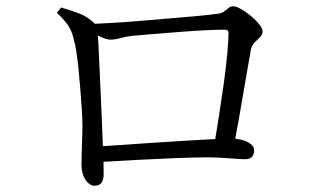

<svg xmlns="http://www.w3.org/2000/svg" viewBox="-20 -648 1040 615"><path d="M665 -175Q672 -217 680.5 -271Q689 -325 696.5 -378.5Q704 -432 708 -476Q712 -520 712 -542Q712 -553 700 -553Q676 -553 636.5 -551Q597 -549 553 -545.5Q509 -542 471.5 -539Q434 -536 413 -534Q388 -532 368 -526.5Q348 -521 334 -521Q321 -521 300.5 -531Q280 -541 268 -549V-571Q293 -572 337 -574.5Q381 -577 433 -581.5Q485 -586 534 -590Q583 -594 620 -597.5Q657 -601 669 -603Q687 -604 696 -610Q705 -616 711.5 -622Q718 -628 727 -628Q736 -628 752 -619Q768 -610 783.5 -597Q799 -584 810 -570.5Q821 -557 821 -548Q821 -537 813 -529Q805 -521 796.5 -513Q788 -505 784 -491Q781 -473 774.5 -437Q768 -401 760.5 -356Q753 -311 744.5 -263.5Q736 -216 728 -174ZM282 -53Q273 -53 263 -61.5Q253 -70 247 -85.5Q241 -101 241 -121Q241 -131 241.5 -152.5Q242 -174 243 -199Q244 -224 244 -246Q244 -269 242 -298Q240 -327 237.5 -359Q235 -391 232 -422Q229 -453 225 -479.5Q221 -506 216 -523Q210 -550 196.5 -569Q183 -588 162 -607L176 -624Q207 -615 233.5 -605Q260 -595 284 -572Q290 -566 291 -561Q292 -556 293 -546Q294 -532 295.5 -500Q297 -468 299 -426Q301 -384 303 -337.5Q305 -291 307 -246Q309 -201 310 -166Q311 -144 311.5 -127.5Q312 -111 312 -90Q312 -72 305 -62.5Q298 -53 282 -53ZM281 -178Q318 -180 366.5 -183.5Q415 -187 467.5 -190.5Q520 -194 569 -197Q618 -200 657.5 -202Q697 -204 720 -204Q741 -204 757.5 -199Q774 -194 784 -186Q794 -178 794 -167Q794 -154 787.5 -146Q781 -138 765 -138Q749 -138 714 -141Q679 -144 644 -144Q602 -144 541 -141.5Q480 -139 412 -135.5Q344 -132 281 -128Z"/></svg>

Font: Noto Serif SC ExtraLight
Style: Regular
Weight: 400
Version: Version 2.002-H1;hotconv 1.1.0;makeotfexe 2.6.0